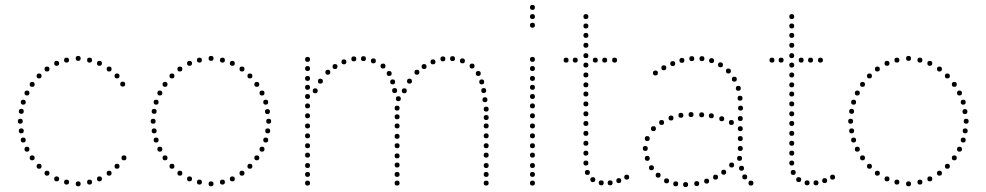

<svg xmlns="http://www.w3.org/2000/svg" viewBox="-20 -750 3986 776"><path d="M296 -504Q286 -504 286 -514Q286 -524 296 -524Q306 -524 306 -514Q306 -504 296 -504ZM342 -497Q332 -497 332 -507Q332 -517 342 -517Q352 -517 352 -507Q352 -497 342 -497ZM382 -484Q372 -484 372 -494Q372 -504 382 -504Q392 -504 392 -494Q392 -484 382 -484ZM421 -461Q411 -461 411 -471Q411 -481 421 -481Q431 -481 431 -471Q431 -461 421 -461ZM453 -433Q443 -433 443 -443Q443 -453 453 -453Q463 -453 463 -443Q463 -433 453 -433ZM476 -400Q466 -400 466 -410Q466 -420 476 -420Q486 -420 486 -410Q486 -400 476 -400ZM249 -497Q239 -497 239 -507Q239 -517 249 -517Q259 -517 259 -507Q259 -497 249 -497ZM209 -484Q199 -484 199 -494Q199 -504 209 -504Q219 -504 219 -494Q219 -484 209 -484ZM170 -461Q160 -461 160 -471Q160 -481 170 -481Q180 -481 180 -471Q180 -461 170 -461ZM138 -433Q128 -433 128 -443Q128 -453 138 -453Q148 -453 148 -443Q148 -433 138 -433ZM89 -364Q79 -364 79 -374Q79 -384 89 -384Q99 -384 99 -374Q99 -364 89 -364ZM74 -327Q64 -327 64 -337Q64 -347 74 -347Q84 -347 84 -337Q84 -327 74 -327ZM62 -250Q52 -250 52 -260Q52 -270 62 -270Q72 -270 72 -260Q72 -250 62 -250ZM110 -399Q100 -399 100 -409Q100 -419 110 -419Q120 -419 120 -409Q120 -399 110 -399ZM66 -290Q56 -290 56 -300Q56 -310 66 -310Q76 -310 76 -300Q76 -290 66 -290ZM296 -17Q306 -17 306 -7Q306 3 296 3Q286 3 286 -7Q286 -17 296 -17ZM342 -24Q352 -24 352 -14Q352 -4 342 -4Q332 -4 332 -14Q332 -24 342 -24ZM382 -37Q392 -37 392 -27Q392 -17 382 -17Q372 -17 372 -27Q372 -37 382 -37ZM421 -60Q431 -60 431 -50Q431 -40 421 -40Q411 -40 411 -50Q411 -60 421 -60ZM453 -88Q463 -88 463 -78Q463 -68 453 -68Q443 -68 443 -78Q443 -88 453 -88ZM481 -122Q491 -122 491 -112Q491 -102 481 -102Q471 -102 471 -112Q471 -122 481 -122ZM249 -24Q259 -24 259 -14Q259 -4 249 -4Q239 -4 239 -14Q239 -24 249 -24ZM209 -37Q219 -37 219 -27Q219 -17 209 -17Q199 -17 199 -27Q199 -37 209 -37ZM170 -60Q180 -60 180 -50Q180 -40 170 -40Q160 -40 160 -50Q160 -60 170 -60ZM138 -88Q148 -88 148 -78Q148 -68 138 -68Q128 -68 128 -78Q128 -88 138 -88ZM89 -157Q99 -157 99 -147Q99 -137 89 -137Q79 -137 79 -147Q79 -157 89 -157ZM74 -194Q84 -194 84 -184Q84 -174 74 -174Q64 -174 64 -184Q64 -194 74 -194ZM110 -122Q120 -122 120 -112Q120 -102 110 -102Q100 -102 100 -112Q100 -122 110 -122ZM66 -231Q76 -231 76 -221Q76 -211 66 -211Q56 -211 56 -221Q56 -231 66 -231Z M833 -504Q823 -504 823 -514Q823 -524 833 -524Q843 -524 843 -514Q843 -504 833 -504ZM879 -497Q869 -497 869 -507Q869 -517 879 -517Q889 -517 889 -507Q889 -497 879 -497ZM919 -484Q909 -484 909 -494Q909 -504 919 -504Q929 -504 929 -494Q929 -484 919 -484ZM958 -461Q948 -461 948 -471Q948 -481 958 -481Q968 -481 968 -471Q968 -461 958 -461ZM990 -433Q980 -433 980 -443Q980 -453 990 -453Q1000 -453 1000 -443Q1000 -433 990 -433ZM1039 -364Q1029 -364 1029 -374Q1029 -384 1039 -384Q1049 -384 1049 -374Q1049 -364 1039 -364ZM1054 -327Q1044 -327 1044 -337Q1044 -347 1054 -347Q1064 -347 1064 -337Q1064 -327 1054 -327ZM1066 -250Q1056 -250 1056 -260Q1056 -270 1066 -270Q1076 -270 1076 -260Q1076 -250 1066 -250ZM1018 -399Q1008 -399 1008 -409Q1008 -419 1018 -419Q1028 -419 1028 -409Q1028 -399 1018 -399ZM1061 -289Q1051 -289 1051 -299Q1051 -309 1061 -309Q1071 -309 1071 -299Q1071 -289 1061 -289ZM786 -497Q776 -497 776 -507Q776 -517 786 -517Q796 -517 796 -507Q796 -497 786 -497ZM746 -484Q736 -484 736 -494Q736 -504 746 -504Q756 -504 756 -494Q756 -484 746 -484ZM707 -461Q697 -461 697 -471Q697 -481 707 -481Q717 -481 717 -471Q717 -461 707 -461ZM675 -433Q665 -433 665 -443Q665 -453 675 -453Q685 -453 685 -443Q685 -433 675 -433ZM626 -364Q616 -364 616 -374Q616 -384 626 -384Q636 -384 636 -374Q636 -364 626 -364ZM611 -327Q601 -327 601 -337Q601 -347 611 -347Q621 -347 621 -337Q621 -327 611 -327ZM599 -250Q589 -250 589 -260Q589 -270 599 -270Q609 -270 609 -260Q609 -250 599 -250ZM647 -399Q637 -399 637 -409Q637 -419 647 -419Q657 -419 657 -409Q657 -399 647 -399ZM603 -290Q593 -290 593 -300Q593 -310 603 -310Q613 -310 613 -300Q613 -290 603 -290ZM833 -17Q843 -17 843 -7Q843 3 833 3Q823 3 823 -7Q823 -17 833 -17ZM879 -24Q889 -24 889 -14Q889 -4 879 -4Q869 -4 869 -14Q869 -24 879 -24ZM919 -37Q929 -37 929 -27Q929 -17 919 -17Q909 -17 909 -27Q909 -37 919 -37ZM958 -60Q968 -60 968 -50Q968 -40 958 -40Q948 -40 948 -50Q948 -60 958 -60ZM990 -88Q1000 -88 1000 -78Q1000 -68 990 -68Q980 -68 980 -78Q980 -88 990 -88ZM1039 -157Q1049 -157 1049 -147Q1049 -137 1039 -137Q1029 -137 1029 -147Q1029 -157 1039 -157ZM1054 -194Q1064 -194 1064 -184Q1064 -174 1054 -174Q1044 -174 1044 -184Q1044 -194 1054 -194ZM1018 -122Q1028 -122 1028 -112Q1028 -102 1018 -102Q1008 -102 1008 -112Q1008 -122 1018 -122ZM1062 -231Q1072 -231 1072 -221Q1072 -211 1062 -211Q1052 -211 1052 -221Q1052 -231 1062 -231ZM786 -24Q796 -24 796 -14Q796 -4 786 -4Q776 -4 776 -14Q776 -24 786 -24ZM746 -37Q756 -37 756 -27Q756 -17 746 -17Q736 -17 736 -27Q736 -37 746 -37ZM707 -60Q717 -60 717 -50Q717 -40 707 -40Q697 -40 697 -50Q697 -60 707 -60ZM675 -88Q685 -88 685 -78Q685 -68 675 -68Q665 -68 665 -78Q665 -88 675 -88ZM626 -157Q636 -157 636 -147Q636 -137 626 -137Q616 -137 616 -147Q616 -157 626 -157ZM611 -194Q621 -194 621 -184Q621 -174 611 -174Q601 -174 601 -184Q601 -194 611 -194ZM647 -122Q657 -122 657 -112Q657 -102 647 -102Q637 -102 637 -112Q637 -122 647 -122ZM603 -231Q613 -231 613 -221Q613 -211 603 -211Q593 -211 593 -221Q593 -231 603 -231Z M1223 -231Q1213 -231 1213 -241Q1213 -251 1223 -251Q1233 -251 1233 -241Q1233 -231 1223 -231ZM1223 -191Q1213 -191 1213 -201Q1213 -211 1223 -211Q1233 -211 1233 -201Q1233 -191 1223 -191ZM1223 -151Q1213 -151 1213 -161Q1213 -171 1223 -171Q1233 -171 1233 -161Q1233 -151 1223 -151ZM1223 -113Q1213 -113 1213 -123Q1213 -133 1223 -133Q1233 -133 1233 -123Q1233 -113 1223 -113ZM1223 -71Q1213 -71 1213 -81Q1213 -91 1223 -91Q1233 -91 1233 -81Q1233 -71 1223 -71ZM1223 -35Q1213 -35 1213 -45Q1213 -55 1223 -55Q1233 -55 1233 -45Q1233 -35 1223 -35ZM1223 0Q1213 0 1213 -10Q1213 -20 1223 -20Q1233 -20 1233 -10Q1233 0 1223 0ZM1223 -500Q1213 -500 1213 -510Q1213 -520 1223 -520Q1233 -520 1233 -510Q1233 -500 1223 -500ZM1223 -387Q1213 -387 1213 -397Q1213 -407 1223 -407Q1233 -407 1233 -397Q1233 -387 1223 -387ZM1223 -350Q1213 -350 1213 -360Q1213 -370 1223 -370Q1233 -370 1233 -360Q1233 -350 1223 -350ZM1223 -312Q1213 -312 1213 -322Q1213 -332 1223 -332Q1233 -332 1233 -322Q1233 -312 1223 -312ZM1223 -272Q1213 -272 1213 -282Q1213 -292 1223 -292Q1233 -292 1233 -282Q1233 -272 1223 -272ZM1223 -423Q1213 -423 1213 -433Q1213 -443 1223 -443Q1233 -443 1233 -433Q1233 -423 1223 -423ZM1223 -463Q1213 -463 1213 -473Q1213 -483 1223 -483Q1233 -483 1233 -473Q1233 -463 1223 -463ZM1585 -231Q1575 -231 1575 -241Q1575 -251 1585 -251Q1595 -251 1595 -241Q1595 -231 1585 -231ZM1585 -189Q1575 -189 1575 -199Q1575 -209 1585 -209Q1595 -209 1595 -199Q1595 -189 1585 -189ZM1585 -151Q1575 -151 1575 -161Q1575 -171 1585 -171Q1595 -171 1595 -161Q1595 -151 1585 -151ZM1585 -110Q1575 -110 1575 -120Q1575 -130 1585 -130Q1595 -130 1595 -120Q1595 -110 1585 -110ZM1585 -73Q1575 -73 1575 -83Q1575 -93 1585 -93Q1595 -93 1595 -83Q1595 -73 1585 -73ZM1585 -35Q1575 -35 1575 -45Q1575 -55 1585 -55Q1595 -55 1595 -45Q1595 -35 1585 -35ZM1585 0Q1575 0 1575 -10Q1575 -20 1585 -20Q1595 -20 1595 -10Q1595 0 1585 0ZM1410 -502Q1400 -502 1400 -512Q1400 -522 1410 -522Q1420 -522 1420 -512Q1420 -502 1410 -502ZM1449 -503Q1439 -503 1439 -513Q1439 -523 1449 -523Q1459 -523 1459 -513Q1459 -503 1449 -503ZM1489 -494Q1479 -494 1479 -504Q1479 -514 1489 -514Q1499 -514 1499 -504Q1499 -494 1489 -494ZM1528 -473Q1518 -473 1518 -483Q1518 -493 1528 -493Q1538 -493 1538 -483Q1538 -473 1528 -473ZM1553 -443Q1543 -443 1543 -453Q1543 -463 1553 -463Q1563 -463 1563 -453Q1563 -443 1553 -443ZM1575 -374Q1565 -374 1565 -384Q1565 -394 1575 -394Q1585 -394 1585 -384Q1585 -374 1575 -374ZM1590 -341Q1580 -341 1580 -351Q1580 -361 1590 -361Q1600 -361 1600 -351Q1600 -341 1590 -341ZM1567 -409Q1557 -409 1557 -419Q1557 -429 1567 -429Q1577 -429 1577 -419Q1577 -409 1567 -409ZM1585 -303Q1575 -303 1575 -313Q1575 -323 1585 -323Q1595 -323 1595 -313Q1595 -303 1585 -303ZM1370 -490Q1360 -490 1360 -500Q1360 -510 1370 -510Q1380 -510 1380 -500Q1380 -490 1370 -490ZM1585 -268Q1575 -268 1575 -278Q1575 -288 1585 -288Q1595 -288 1595 -278Q1595 -268 1585 -268ZM1334 -471Q1324 -471 1324 -481Q1324 -491 1334 -491Q1344 -491 1344 -481Q1344 -471 1334 -471ZM1305 -448Q1295 -448 1295 -458Q1295 -468 1305 -468Q1315 -468 1315 -458Q1315 -448 1305 -448ZM1275 -412Q1265 -412 1265 -422Q1265 -432 1275 -432Q1285 -432 1285 -422Q1285 -412 1275 -412ZM1254 -373Q1244 -373 1244 -383Q1244 -393 1254 -393Q1264 -393 1264 -383Q1264 -373 1254 -373ZM1945 -231Q1935 -231 1935 -241Q1935 -251 1945 -251Q1955 -251 1955 -241Q1955 -231 1945 -231ZM1945 -191Q1935 -191 1935 -201Q1935 -211 1945 -211Q1955 -211 1955 -201Q1955 -191 1945 -191ZM1945 -151Q1935 -151 1935 -161Q1935 -171 1945 -171Q1955 -171 1955 -161Q1955 -151 1945 -151ZM1945 -113Q1935 -113 1935 -123Q1935 -133 1945 -133Q1955 -133 1955 -123Q1955 -113 1945 -113ZM1945 -71Q1935 -71 1935 -81Q1935 -91 1945 -91Q1955 -91 1955 -81Q1955 -71 1945 -71ZM1945 -35Q1935 -35 1935 -45Q1935 -55 1945 -55Q1955 -55 1955 -45Q1955 -35 1945 -35ZM1945 0Q1935 0 1935 -10Q1935 -20 1945 -20Q1955 -20 1955 -10Q1955 0 1945 0ZM1770 -502Q1760 -502 1760 -512Q1760 -522 1770 -522Q1780 -522 1780 -512Q1780 -502 1770 -502ZM1809 -503Q1799 -503 1799 -513Q1799 -523 1809 -523Q1819 -523 1819 -513Q1819 -503 1809 -503ZM1849 -494Q1839 -494 1839 -504Q1839 -514 1849 -514Q1859 -514 1859 -504Q1859 -494 1849 -494ZM1888 -473Q1878 -473 1878 -483Q1878 -493 1888 -493Q1898 -493 1898 -483Q1898 -473 1888 -473ZM1913 -443Q1903 -443 1903 -453Q1903 -463 1913 -463Q1923 -463 1923 -453Q1923 -443 1913 -443ZM1935 -374Q1925 -374 1925 -384Q1925 -394 1935 -394Q1945 -394 1945 -384Q1945 -374 1935 -374ZM1940 -337Q1930 -337 1930 -347Q1930 -357 1940 -357Q1950 -357 1950 -347Q1950 -337 1940 -337ZM1927 -409Q1917 -409 1917 -419Q1917 -429 1927 -429Q1937 -429 1937 -419Q1937 -409 1927 -409ZM1945 -299Q1935 -299 1935 -309Q1935 -319 1945 -319Q1955 -319 1955 -309Q1955 -299 1945 -299ZM1730 -490Q1720 -490 1720 -500Q1720 -510 1730 -510Q1740 -510 1740 -500Q1740 -490 1730 -490ZM1945 -265Q1935 -265 1935 -275Q1935 -285 1945 -285Q1955 -285 1955 -275Q1955 -265 1945 -265ZM1694 -471Q1684 -471 1684 -481Q1684 -491 1694 -491Q1704 -491 1704 -481Q1704 -471 1694 -471ZM1665 -448Q1655 -448 1655 -458Q1655 -468 1665 -468Q1675 -468 1675 -458Q1675 -448 1665 -448ZM1635 -412Q1625 -412 1625 -422Q1625 -432 1635 -432Q1645 -432 1645 -422Q1645 -412 1635 -412ZM1614 -373Q1604 -373 1604 -383Q1604 -393 1614 -393Q1624 -393 1624 -383Q1624 -373 1614 -373Z M2132 -231Q2122 -231 2122 -241Q2122 -251 2132 -251Q2142 -251 2142 -241Q2142 -231 2132 -231ZM2132 -191Q2122 -191 2122 -201Q2122 -211 2132 -211Q2142 -211 2142 -201Q2142 -191 2132 -191ZM2132 -151Q2122 -151 2122 -161Q2122 -171 2132 -171Q2142 -171 2142 -161Q2142 -151 2132 -151ZM2132 -113Q2122 -113 2122 -123Q2122 -133 2132 -133Q2142 -133 2142 -123Q2142 -113 2132 -113ZM2132 -71Q2122 -71 2122 -81Q2122 -91 2132 -91Q2142 -91 2142 -81Q2142 -71 2132 -71ZM2132 -35Q2122 -35 2122 -45Q2122 -55 2132 -55Q2142 -55 2142 -45Q2142 -35 2132 -35ZM2132 0Q2122 0 2122 -10Q2122 -20 2132 -20Q2142 -20 2142 -10Q2142 0 2132 0ZM2132 -500Q2122 -500 2122 -510Q2122 -520 2132 -520Q2142 -520 2142 -510Q2142 -500 2132 -500ZM2132 -387Q2122 -387 2122 -397Q2122 -407 2132 -407Q2142 -407 2142 -397Q2142 -387 2132 -387ZM2132 -350Q2122 -350 2122 -360Q2122 -370 2132 -370Q2142 -370 2142 -360Q2142 -350 2132 -350ZM2132 -312Q2122 -312 2122 -322Q2122 -332 2132 -332Q2142 -332 2142 -322Q2142 -312 2132 -312ZM2132 -272Q2122 -272 2122 -282Q2122 -292 2132 -292Q2142 -292 2142 -282Q2142 -272 2132 -272ZM2132 -423Q2122 -423 2122 -433Q2122 -443 2132 -443Q2142 -443 2142 -433Q2142 -423 2132 -423ZM2132 -463Q2122 -463 2122 -473Q2122 -483 2132 -483Q2142 -483 2142 -473Q2142 -463 2132 -463ZM2132 -710Q2122 -710 2122 -720Q2122 -730 2132 -730Q2142 -730 2142 -720Q2142 -710 2132 -710ZM2132 -638Q2122 -638 2122 -648Q2122 -658 2132 -658Q2142 -658 2142 -648Q2142 -638 2132 -638ZM2132 -673Q2122 -673 2122 -683Q2122 -693 2132 -693Q2142 -693 2142 -683Q2142 -673 2132 -673Z M2481 -10Q2471 -10 2471 -20Q2471 -30 2481 -30Q2491 -30 2491 -20Q2491 -10 2481 -10ZM2348 -241Q2338 -241 2338 -251Q2338 -261 2348 -261Q2358 -261 2358 -251Q2358 -241 2348 -241ZM2348 -201Q2338 -201 2338 -211Q2338 -221 2348 -221Q2358 -221 2358 -211Q2358 -201 2348 -201ZM2348 -161Q2338 -161 2338 -171Q2338 -181 2348 -181Q2358 -181 2358 -171Q2358 -161 2348 -161ZM2348 -121Q2338 -121 2338 -131Q2338 -141 2348 -141Q2358 -141 2358 -131Q2358 -121 2348 -121ZM2348 -81Q2338 -81 2338 -91Q2338 -101 2348 -101Q2358 -101 2358 -91Q2358 -81 2348 -81ZM2354 -43Q2344 -43 2344 -53Q2344 -63 2354 -63Q2364 -63 2364 -53Q2364 -43 2354 -43ZM2376 -14Q2366 -14 2366 -24Q2366 -34 2376 -34Q2386 -34 2386 -24Q2386 -14 2376 -14ZM2348 -557Q2338 -557 2338 -567Q2338 -577 2348 -577Q2358 -577 2358 -567Q2358 -557 2348 -557ZM2348 -515Q2338 -515 2338 -525Q2338 -535 2348 -535Q2358 -535 2358 -525Q2358 -515 2348 -515ZM2348 -477Q2338 -477 2338 -487Q2338 -497 2348 -497Q2358 -497 2358 -487Q2358 -477 2348 -477ZM2348 -397Q2338 -397 2338 -407Q2338 -417 2348 -417Q2358 -417 2358 -407Q2358 -397 2348 -397ZM2348 -360Q2338 -360 2338 -370Q2338 -380 2348 -380Q2358 -380 2358 -370Q2358 -360 2348 -360ZM2348 -320Q2338 -320 2338 -330Q2338 -340 2348 -340Q2358 -340 2358 -330Q2358 -320 2348 -320ZM2348 -280Q2338 -280 2338 -290Q2338 -300 2348 -300Q2358 -300 2358 -290Q2358 -280 2348 -280ZM2348 -673Q2338 -673 2338 -683Q2338 -693 2348 -693Q2358 -693 2358 -683Q2358 -673 2348 -673ZM2348 -635Q2338 -635 2338 -645Q2338 -655 2348 -655Q2358 -655 2358 -645Q2358 -635 2348 -635ZM2348 -597Q2338 -597 2338 -607Q2338 -617 2348 -617Q2358 -617 2358 -607Q2358 -597 2348 -597ZM2348 -437Q2338 -437 2338 -447Q2338 -457 2348 -457Q2358 -457 2358 -447Q2358 -437 2348 -437ZM2410 -1Q2400 -1 2400 -11Q2400 -21 2410 -21Q2420 -21 2420 -11Q2420 -1 2410 -1ZM2446 -1Q2436 -1 2436 -11Q2436 -21 2446 -21Q2456 -21 2456 -11Q2456 -1 2446 -1ZM2513 -24Q2503 -24 2503 -34Q2503 -44 2513 -44Q2523 -44 2523 -34Q2523 -24 2513 -24ZM2305 -497Q2295 -497 2295 -507Q2295 -517 2305 -517Q2315 -517 2315 -507Q2315 -497 2305 -497ZM2268 -497Q2258 -497 2258 -507Q2258 -517 2268 -517Q2278 -517 2278 -507Q2278 -497 2268 -497ZM2386 -497Q2376 -497 2376 -507Q2376 -517 2386 -517Q2396 -517 2396 -507Q2396 -497 2386 -497ZM2424 -497Q2414 -497 2414 -507Q2414 -517 2424 -517Q2434 -517 2434 -507Q2434 -497 2424 -497ZM2464 -497Q2454 -497 2454 -507Q2454 -517 2464 -517Q2474 -517 2474 -507Q2474 -497 2464 -497Z M2736 -496Q2726 -496 2726 -506Q2726 -516 2736 -516Q2746 -516 2746 -506Q2746 -496 2736 -496ZM2776 -503Q2766 -503 2766 -513Q2766 -523 2776 -523Q2786 -523 2786 -513Q2786 -503 2776 -503ZM2817 -503Q2807 -503 2807 -513Q2807 -523 2817 -523Q2827 -523 2827 -513Q2827 -503 2817 -503ZM2856 -495Q2846 -495 2846 -505Q2846 -515 2856 -515Q2866 -515 2866 -505Q2866 -495 2856 -495ZM2663 -466Q2653 -466 2653 -476Q2653 -486 2663 -486Q2673 -486 2673 -476Q2673 -466 2663 -466ZM2892 -478Q2882 -478 2882 -488Q2882 -498 2892 -498Q2902 -498 2902 -488Q2902 -478 2892 -478ZM2924 -453Q2914 -453 2914 -463Q2914 -473 2924 -473Q2934 -473 2934 -463Q2934 -453 2924 -453ZM2948 -420Q2938 -420 2938 -430Q2938 -440 2948 -440Q2958 -440 2958 -430Q2958 -420 2948 -420ZM2964 -383Q2954 -383 2954 -393Q2954 -403 2964 -403Q2974 -403 2974 -393Q2974 -383 2964 -383ZM2971 -343Q2961 -343 2961 -353Q2961 -363 2971 -363Q2981 -363 2981 -353Q2981 -343 2971 -343ZM2973 -303Q2963 -303 2963 -313Q2963 -323 2973 -323Q2983 -323 2983 -313Q2983 -303 2973 -303ZM2692 -263Q2682 -263 2682 -273Q2682 -283 2692 -283Q2702 -283 2702 -273Q2702 -263 2692 -263ZM2732 -274Q2722 -274 2722 -284Q2722 -294 2732 -294Q2742 -294 2742 -284Q2742 -274 2732 -274ZM2897 -260Q2887 -260 2887 -270Q2887 -280 2897 -280Q2907 -280 2907 -270Q2907 -260 2897 -260ZM2936 -245Q2926 -245 2926 -255Q2926 -265 2936 -265Q2946 -265 2946 -255Q2946 -245 2936 -245ZM2972 -261Q2962 -261 2962 -271Q2962 -281 2972 -281Q2982 -281 2982 -271Q2982 -261 2972 -261ZM2621 -220Q2611 -220 2611 -230Q2611 -240 2621 -240Q2631 -240 2631 -230Q2631 -220 2621 -220ZM2972 -220Q2962 -220 2962 -230Q2962 -240 2972 -240Q2982 -240 2982 -230Q2982 -220 2972 -220ZM2596 -180Q2586 -180 2586 -190Q2586 -200 2596 -200Q2606 -200 2606 -190Q2606 -180 2596 -180ZM2972 -180Q2962 -180 2962 -190Q2962 -200 2972 -200Q2982 -200 2982 -190Q2982 -180 2972 -180ZM2972 -140Q2962 -140 2962 -150Q2962 -160 2972 -160Q2982 -160 2982 -150Q2982 -140 2972 -140ZM2596 -100Q2586 -100 2586 -110Q2586 -120 2596 -120Q2606 -120 2606 -110Q2606 -100 2596 -100ZM2969 -100Q2959 -100 2959 -110Q2959 -120 2969 -120Q2979 -120 2979 -110Q2979 -100 2969 -100ZM2613 -62Q2603 -62 2603 -72Q2603 -82 2613 -82Q2623 -82 2623 -72Q2623 -62 2613 -62ZM2937 -73Q2927 -73 2927 -83Q2927 -93 2937 -93Q2947 -93 2947 -83Q2947 -73 2937 -73ZM2977 -60Q2967 -60 2967 -70Q2967 -80 2977 -80Q2987 -80 2987 -70Q2987 -60 2977 -60ZM2640 -32Q2630 -32 2630 -42Q2630 -52 2640 -52Q2650 -52 2650 -42Q2650 -32 2640 -32ZM2872 -24Q2862 -24 2862 -34Q2862 -44 2872 -44Q2882 -44 2882 -34Q2882 -24 2872 -24ZM2905 -44Q2895 -44 2895 -54Q2895 -64 2905 -64Q2915 -64 2915 -54Q2915 -44 2905 -44ZM2990 -25Q2980 -25 2980 -35Q2980 -45 2990 -45Q3000 -45 3000 -35Q3000 -25 2990 -25ZM2699 -483Q2689 -483 2689 -493Q2689 -503 2699 -503Q2709 -503 2709 -493Q2709 -483 2699 -483ZM2629 -445Q2619 -445 2619 -455Q2619 -465 2629 -465Q2639 -465 2639 -455Q2639 -445 2629 -445ZM3015 0Q3005 0 3005 -10Q3005 -20 3015 -20Q3025 -20 3025 -10Q3025 0 3015 0ZM2588 -140Q2578 -140 2578 -150Q2578 -160 2588 -160Q2598 -160 2598 -150Q2598 -140 2588 -140ZM2855 -272Q2845 -272 2845 -282Q2845 -292 2855 -292Q2865 -292 2865 -282Q2865 -272 2855 -272ZM2816 -276Q2806 -276 2806 -286Q2806 -296 2816 -296Q2826 -296 2826 -286Q2826 -276 2816 -276ZM2773 -277Q2763 -277 2763 -287Q2763 -297 2773 -297Q2783 -297 2783 -287Q2783 -277 2773 -277ZM2654 -245Q2644 -245 2644 -255Q2644 -265 2654 -265Q2664 -265 2664 -255Q2664 -245 2654 -245ZM2674 -9Q2664 -9 2664 -19Q2664 -29 2674 -29Q2684 -29 2684 -19Q2684 -9 2674 -9ZM2711 3Q2701 3 2701 -7Q2701 -17 2711 -17Q2721 -17 2721 -7Q2721 3 2711 3ZM2751 6Q2741 6 2741 -4Q2741 -14 2751 -14Q2761 -14 2761 -4Q2761 6 2751 6ZM2796 2Q2786 2 2786 -8Q2786 -18 2796 -18Q2806 -18 2806 -8Q2806 2 2796 2ZM2836 -8Q2826 -8 2826 -18Q2826 -28 2836 -28Q2846 -28 2846 -18Q2846 -8 2836 -8Z M3313 -10Q3303 -10 3303 -20Q3303 -30 3313 -30Q3323 -30 3323 -20Q3323 -10 3313 -10ZM3180 -241Q3170 -241 3170 -251Q3170 -261 3180 -261Q3190 -261 3190 -251Q3190 -241 3180 -241ZM3180 -201Q3170 -201 3170 -211Q3170 -221 3180 -221Q3190 -221 3190 -211Q3190 -201 3180 -201ZM3180 -161Q3170 -161 3170 -171Q3170 -181 3180 -181Q3190 -181 3190 -171Q3190 -161 3180 -161ZM3180 -121Q3170 -121 3170 -131Q3170 -141 3180 -141Q3190 -141 3190 -131Q3190 -121 3180 -121ZM3180 -81Q3170 -81 3170 -91Q3170 -101 3180 -101Q3190 -101 3190 -91Q3190 -81 3180 -81ZM3186 -43Q3176 -43 3176 -53Q3176 -63 3186 -63Q3196 -63 3196 -53Q3196 -43 3186 -43ZM3208 -14Q3198 -14 3198 -24Q3198 -34 3208 -34Q3218 -34 3218 -24Q3218 -14 3208 -14ZM3180 -557Q3170 -557 3170 -567Q3170 -577 3180 -577Q3190 -577 3190 -567Q3190 -557 3180 -557ZM3180 -515Q3170 -515 3170 -525Q3170 -535 3180 -535Q3190 -535 3190 -525Q3190 -515 3180 -515ZM3180 -477Q3170 -477 3170 -487Q3170 -497 3180 -497Q3190 -497 3190 -487Q3190 -477 3180 -477ZM3180 -397Q3170 -397 3170 -407Q3170 -417 3180 -417Q3190 -417 3190 -407Q3190 -397 3180 -397ZM3180 -360Q3170 -360 3170 -370Q3170 -380 3180 -380Q3190 -380 3190 -370Q3190 -360 3180 -360ZM3180 -320Q3170 -320 3170 -330Q3170 -340 3180 -340Q3190 -340 3190 -330Q3190 -320 3180 -320ZM3180 -280Q3170 -280 3170 -290Q3170 -300 3180 -300Q3190 -300 3190 -290Q3190 -280 3180 -280ZM3180 -673Q3170 -673 3170 -683Q3170 -693 3180 -693Q3190 -693 3190 -683Q3190 -673 3180 -673ZM3180 -635Q3170 -635 3170 -645Q3170 -655 3180 -655Q3190 -655 3190 -645Q3190 -635 3180 -635ZM3180 -597Q3170 -597 3170 -607Q3170 -617 3180 -617Q3190 -617 3190 -607Q3190 -597 3180 -597ZM3180 -437Q3170 -437 3170 -447Q3170 -457 3180 -457Q3190 -457 3190 -447Q3190 -437 3180 -437ZM3242 -1Q3232 -1 3232 -11Q3232 -21 3242 -21Q3252 -21 3252 -11Q3252 -1 3242 -1ZM3278 -1Q3268 -1 3268 -11Q3268 -21 3278 -21Q3288 -21 3288 -11Q3288 -1 3278 -1ZM3345 -24Q3335 -24 3335 -34Q3335 -44 3345 -44Q3355 -44 3355 -34Q3355 -24 3345 -24ZM3137 -497Q3127 -497 3127 -507Q3127 -517 3137 -517Q3147 -517 3147 -507Q3147 -497 3137 -497ZM3100 -497Q3090 -497 3090 -507Q3090 -517 3100 -517Q3110 -517 3110 -507Q3110 -497 3100 -497ZM3218 -497Q3208 -497 3208 -507Q3208 -517 3218 -517Q3228 -517 3228 -507Q3228 -497 3218 -497ZM3256 -497Q3246 -497 3246 -507Q3246 -517 3256 -517Q3266 -517 3266 -507Q3266 -497 3256 -497ZM3296 -497Q3286 -497 3286 -507Q3286 -517 3296 -517Q3306 -517 3306 -507Q3306 -497 3296 -497Z M3652 -504Q3642 -504 3642 -514Q3642 -524 3652 -524Q3662 -524 3662 -514Q3662 -504 3652 -504ZM3698 -497Q3688 -497 3688 -507Q3688 -517 3698 -517Q3708 -517 3708 -507Q3708 -497 3698 -497ZM3738 -484Q3728 -484 3728 -494Q3728 -504 3738 -504Q3748 -504 3748 -494Q3748 -484 3738 -484ZM3777 -461Q3767 -461 3767 -471Q3767 -481 3777 -481Q3787 -481 3787 -471Q3787 -461 3777 -461ZM3809 -433Q3799 -433 3799 -443Q3799 -453 3809 -453Q3819 -453 3819 -443Q3819 -433 3809 -433ZM3858 -364Q3848 -364 3848 -374Q3848 -384 3858 -384Q3868 -384 3868 -374Q3868 -364 3858 -364ZM3873 -327Q3863 -327 3863 -337Q3863 -347 3873 -347Q3883 -347 3883 -337Q3883 -327 3873 -327ZM3885 -250Q3875 -250 3875 -260Q3875 -270 3885 -270Q3895 -270 3895 -260Q3895 -250 3885 -250ZM3837 -399Q3827 -399 3827 -409Q3827 -419 3837 -419Q3847 -419 3847 -409Q3847 -399 3837 -399ZM3880 -289Q3870 -289 3870 -299Q3870 -309 3880 -309Q3890 -309 3890 -299Q3890 -289 3880 -289ZM3605 -497Q3595 -497 3595 -507Q3595 -517 3605 -517Q3615 -517 3615 -507Q3615 -497 3605 -497ZM3565 -484Q3555 -484 3555 -494Q3555 -504 3565 -504Q3575 -504 3575 -494Q3575 -484 3565 -484ZM3526 -461Q3516 -461 3516 -471Q3516 -481 3526 -481Q3536 -481 3536 -471Q3536 -461 3526 -461ZM3494 -433Q3484 -433 3484 -443Q3484 -453 3494 -453Q3504 -453 3504 -443Q3504 -433 3494 -433ZM3445 -364Q3435 -364 3435 -374Q3435 -384 3445 -384Q3455 -384 3455 -374Q3455 -364 3445 -364ZM3430 -327Q3420 -327 3420 -337Q3420 -347 3430 -347Q3440 -347 3440 -337Q3440 -327 3430 -327ZM3418 -250Q3408 -250 3408 -260Q3408 -270 3418 -270Q3428 -270 3428 -260Q3428 -250 3418 -250ZM3466 -399Q3456 -399 3456 -409Q3456 -419 3466 -419Q3476 -419 3476 -409Q3476 -399 3466 -399ZM3422 -290Q3412 -290 3412 -300Q3412 -310 3422 -310Q3432 -310 3432 -300Q3432 -290 3422 -290ZM3652 -17Q3662 -17 3662 -7Q3662 3 3652 3Q3642 3 3642 -7Q3642 -17 3652 -17ZM3698 -24Q3708 -24 3708 -14Q3708 -4 3698 -4Q3688 -4 3688 -14Q3688 -24 3698 -24ZM3738 -37Q3748 -37 3748 -27Q3748 -17 3738 -17Q3728 -17 3728 -27Q3728 -37 3738 -37ZM3777 -60Q3787 -60 3787 -50Q3787 -40 3777 -40Q3767 -40 3767 -50Q3767 -60 3777 -60ZM3809 -88Q3819 -88 3819 -78Q3819 -68 3809 -68Q3799 -68 3799 -78Q3799 -88 3809 -88ZM3858 -157Q3868 -157 3868 -147Q3868 -137 3858 -137Q3848 -137 3848 -147Q3848 -157 3858 -157ZM3873 -194Q3883 -194 3883 -184Q3883 -174 3873 -174Q3863 -174 3863 -184Q3863 -194 3873 -194ZM3837 -122Q3847 -122 3847 -112Q3847 -102 3837 -102Q3827 -102 3827 -112Q3827 -122 3837 -122ZM3881 -231Q3891 -231 3891 -221Q3891 -211 3881 -211Q3871 -211 3871 -221Q3871 -231 3881 -231ZM3605 -24Q3615 -24 3615 -14Q3615 -4 3605 -4Q3595 -4 3595 -14Q3595 -24 3605 -24ZM3565 -37Q3575 -37 3575 -27Q3575 -17 3565 -17Q3555 -17 3555 -27Q3555 -37 3565 -37ZM3526 -60Q3536 -60 3536 -50Q3536 -40 3526 -40Q3516 -40 3516 -50Q3516 -60 3526 -60ZM3494 -88Q3504 -88 3504 -78Q3504 -68 3494 -68Q3484 -68 3484 -78Q3484 -88 3494 -88ZM3445 -157Q3455 -157 3455 -147Q3455 -137 3445 -137Q3435 -137 3435 -147Q3435 -157 3445 -157ZM3430 -194Q3440 -194 3440 -184Q3440 -174 3430 -174Q3420 -174 3420 -184Q3420 -194 3430 -194ZM3466 -122Q3476 -122 3476 -112Q3476 -102 3466 -102Q3456 -102 3456 -112Q3456 -122 3466 -122ZM3422 -231Q3432 -231 3432 -221Q3432 -211 3422 -211Q3412 -211 3412 -221Q3412 -231 3422 -231Z"/></svg>

Font: Raleway Dots
Style: Regular
Weight: 400
Designer: Matt McInerney, Pablo Impallari, Rodrigo Fuenzalida, Brenda Gallo
Foundry: Matt McInerney, Pablo Impallari, Rodrigo Fuenzalida, Brenda Gallo
Version: Version 1.000